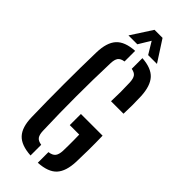

<svg xmlns="http://www.w3.org/2000/svg" viewBox="-307 -1007 1055 1055"><g transform="rotate(45 221.0 -479.0)"><path d="M197 6.5Q121 2 87.5 -34.2Q54 -70.5 52.5 -146.5Q51 -207.5 50.2 -271Q49.5 -334.5 49.5 -398.8Q49.5 -463 50.2 -526.5Q51 -590 52.5 -650Q54.5 -728 88 -765Q121.5 -802 197 -806.5V-724Q170.5 -720 160.5 -706Q150.5 -692 149.5 -663.5Q147 -594 146 -529Q145 -464 145 -400.5Q145 -337 146 -272Q147 -207 149.5 -137Q150.5 -108.5 160.5 -94.5Q170.5 -80.5 197 -76.5ZM253.5 6.5V-76Q281.5 -80 292.5 -94Q303.5 -108 305 -137Q305.5 -158.5 305.8 -179.5Q306 -200.5 305.8 -221.5Q305.5 -242.5 305 -264H231.5V-350.5H400Q401.5 -292.5 401 -242.5Q400.5 -192.5 399 -146.5Q396 -70 362.8 -34Q329.5 2 253.5 6.5ZM299 -517Q300.5 -557 300.5 -590.5Q300.5 -624 299 -663.5Q297.5 -692 288 -705.5Q278.5 -719 253.5 -723.5V-806.5Q326.5 -801.5 359.2 -765.8Q392 -730 396 -654.5Q397.5 -620 397.5 -586Q397.5 -552 396 -517ZM111 -840.5 190.5 -963.5H253L332.5 -840.5H264L222 -910L180 -840.5Z"/></g></svg>

Font: Big Shoulders Stencil Text Thin SemiBold
Style: Regular
Weight: 600
Version: Version 2.001